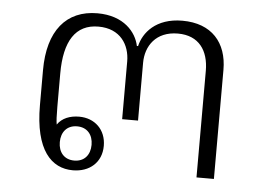

<svg xmlns="http://www.w3.org/2000/svg" viewBox="-43 -559 857 626"><g transform="rotate(5 386.0 -246.5)"><path d="M216 12C271 12 310 -22 310 -76C310 -129 273 -164 222 -164C192 -164 166 -154 151 -132C149 -143 148 -160 148 -191V-299C148 -405 184 -462 259 -462C331 -462 362 -411 362 -357V-168H414V-357C414 -412 447 -462 519 -462C588 -462 620 -415 620 -349V0H677V-357C677 -446 626 -505 530 -505C443 -505 403 -454 393 -410H389C380 -454 339 -505 252 -505C150 -505 91 -434 91 -305V-190C91 -43 146 12 216 12ZM218 -20C185 -20 166 -43 166 -76C166 -109 185 -132 218 -132C251 -132 270 -109 270 -76C270 -43 251 -20 218 -20Z"/></g></svg>

Font: IBM Plex Thai Looped Light
Style: Regular
Weight: 300
Designer: Mike Abbink, Paul van der Laan, Pieter van Rosmalen, Ben Mitchell, Mark Frömberg
Foundry: Bold Monday
Version: Version 1.0